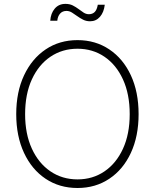

<svg xmlns="http://www.w3.org/2000/svg" viewBox="-20 -940 783 970"><path d="M371.6 9.8Q280.3 9.8 210.4 -36.9Q140.6 -83.5 101.3 -167.7Q62 -252 62 -363.3Q62 -475.6 101.6 -559.6Q141.1 -643.6 210.7 -690.4Q280.3 -737.3 371.6 -737.3Q462.4 -737.3 532.2 -690.4Q602.1 -643.6 641.1 -559.6Q680.2 -475.6 680.2 -363.3Q680.2 -251.5 641.1 -167.5Q602.1 -83.5 532.2 -36.9Q462.4 9.8 371.6 9.8ZM371.6 -33.7Q448.2 -33.7 507.8 -74.2Q567.4 -114.7 601.3 -188.7Q635.3 -262.7 635.3 -363.3Q635.3 -464.4 601.3 -538.6Q567.4 -612.8 507.8 -653.3Q448.2 -693.8 371.6 -693.8Q294.9 -693.8 235.1 -653.6Q175.3 -613.3 141.1 -539.1Q106.9 -464.8 106.9 -363.3Q106.9 -263.2 140.9 -189.2Q174.8 -115.2 234.6 -74.5Q294.4 -33.7 371.6 -33.7ZM435.1 -832.5Q415.5 -832.5 399.7 -840.6Q383.8 -848.6 370.1 -858.6Q356.4 -868.7 343.3 -876.7Q330.1 -884.8 315.9 -884.8Q295.4 -884.8 283.4 -871.1Q271.5 -857.4 269.5 -835.4H233.9Q236.3 -872.6 256.6 -896.5Q276.9 -920.4 310.5 -920.4Q332 -920.4 347.9 -912.4Q363.8 -904.3 377 -894.3Q390.1 -884.3 402.6 -876.2Q415 -868.2 429.2 -868.2Q447.3 -868.2 458.5 -879.4Q469.7 -890.6 474.1 -916H509.3Q504.9 -877.9 485.1 -855.2Q465.3 -832.5 435.1 -832.5Z"/></svg>

Font: Inter 18pt ExtraLight
Style: Regular
Weight: 250
Designer: Rasmus Andersson
Foundry: rsms
Version: Version 4.001;git-66647c0bb